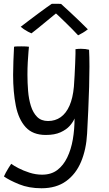

<svg xmlns="http://www.w3.org/2000/svg" viewBox="-20 -741 580 1025"><path d="M201.5 264Q134 264 81.5 242.5Q29 221 1 201Q4 193.5 11.2 180.2Q18.5 167 26.5 154Q34.5 141 40 133.5Q52.5 143 78.2 156.5Q104 170 137.5 180.8Q171 191.5 205 191.5Q253 191.5 285.8 166.8Q318.5 142 339 99.5Q359.5 57 368.8 3.2Q378 -50.5 378 -108.5Q370.5 -90 352.5 -69.5Q334.5 -49 303.2 -34.8Q272 -20.5 224.5 -20.5Q155 -20.5 117 -62.2Q79 -104 64.5 -176.5Q50 -249 50 -341.5Q50 -376.5 51.5 -414Q53 -451.5 55 -491.5Q60.5 -493 71.5 -493.2Q82.5 -493.5 94 -493.5Q107 -493.5 118.5 -493Q130 -492.5 134.5 -491.5Q134 -486 132 -463.5Q130 -441 128.2 -408.5Q126.5 -376 126.5 -341.5Q126.5 -299 130 -255.5Q133.5 -212 144.8 -175.8Q156 -139.5 178 -117.2Q200 -95 236.5 -95Q275 -95 304 -115.5Q333 -136 351 -176.8Q369 -217.5 374.5 -278.5Q376.5 -304 378.2 -336.5Q380 -369 381.2 -400Q382.5 -431 383 -453Q383.5 -475 383 -478.5Q390 -479.5 397.2 -480Q404.5 -480.5 412 -480.5Q437 -480.5 455.5 -475.5Q457.5 -438.5 457.5 -385.5Q457.5 -337 455.8 -277Q454 -217 451.2 -153Q448.5 -89 445 -28Q440.5 56 413 122Q385.5 188 333 226Q280.5 264 201.5 264ZM306 -720Q326.5 -702 352.2 -677.8Q378 -653.5 403.8 -629Q429.5 -604.5 449 -584.5Q435.5 -574 422 -566Q408.5 -558 397 -552.5Q384.5 -566.5 365.5 -585.5Q346.5 -604.5 327 -623.5Q307.5 -642.5 292.8 -656.5Q278 -670.5 274 -673.5H284Q280 -670 263.5 -656.8Q247 -643.5 225.5 -625.5Q204 -607.5 182.8 -590.5Q161.5 -573.5 148 -563Q141.5 -565.5 130 -571.5Q118.5 -577.5 107.5 -585Q96.5 -592.5 90.5 -598Q112 -614.5 137 -633.5Q162 -652.5 186 -670.2Q210 -688 228.8 -701.5Q247.5 -715 256 -720.5Q261 -720.5 270.5 -720.8Q280 -721 289.8 -720.8Q299.5 -720.5 306 -720Z"/></svg>

Font: Grandstander Thin Light
Style: Regular
Weight: 300
Version: Version 1.200